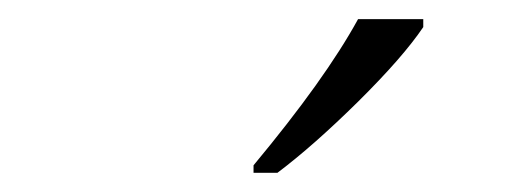

<svg xmlns="http://www.w3.org/2000/svg" viewBox="-20 -786 535 200"><path d="M244.1 -606V-613.8Q318.8 -703.6 353 -766.1H420.9V-757.8Q399.9 -726.6 353.3 -680.4Q306.6 -634.3 269 -606Z"/></svg>

Font: Open Sans Hebrew Condensed Light
Style: Italic
Weight: 300
Width: 3
Italic angle: -12°
Foundry: Ascender Corporation, Yanek Iontef
Version: Version 2.001;PS 002.001;hotconv 1.0.70;makeotf.lib2.5.58329